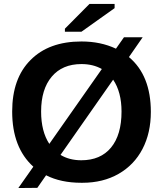

<svg xmlns="http://www.w3.org/2000/svg" viewBox="-20 -906 818 962"><path d="M167 35.2 71.8 36.1 147 -70.8Q41 -166.5 41 -347.2Q41 -513.2 132.8 -605Q224.6 -698.2 388.2 -698.2Q484.4 -698.2 561 -662.1L601.1 -719.2H694.8L626 -620.1Q735.8 -528.3 735.8 -345.2Q735.8 -240.2 694.1 -159.9Q652.3 -79.6 574.2 -34.9Q496.1 9.8 393.1 9.8H387.2Q284.7 9.8 210.9 -27.8ZM588.9 -347.2Q588.9 -444.8 546.9 -506.8L283.2 -129.9Q327.6 -103 387.2 -103Q483.9 -103 536.4 -166.7Q588.9 -230.5 588.9 -347.2ZM186 -347.2Q186 -247.6 227.1 -185.1L490.2 -560.1Q446.8 -585 388.2 -585Q292.5 -585 239.3 -522Q186 -459 186 -347.2ZM388.2 -747.1H305.2V-762.2L428.2 -886.2H554.2V-865.2Z"/></svg>

Font: Libra Sans Modern
Style: Bold
Weight: 700
Foundry: Stefan Peev, Context Ltd
Version: Version 1.000